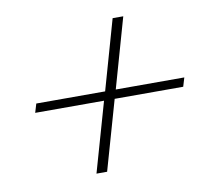

<svg xmlns="http://www.w3.org/2000/svg" viewBox="-62 -675 700 640"><g transform="rotate(-10 287.5 -355.5)"><path d="M58 -370H291L358 -606H394L327 -370H559L550 -340H318L251 -105H215L282 -340H49Z"/></g></svg>

Font: Playfair Display
Style: Bold Italic
Weight: 700
Italic angle: -14°
Designer: Claus Eggers Sørensen
Foundry: Claus Eggers Sørensen
Version: Version 1.203